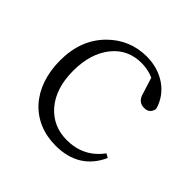

<svg xmlns="http://www.w3.org/2000/svg" viewBox="-142 -661 811 811"><g transform="rotate(45 264.0 -255.5)"><path d="M291 14C384 14 448 -26 484 -105L466 -115C427 -62 374 -36 308 -36C253 -36 208 -56 173 -96C138 -137 120 -193 120 -262C120 -331 137 -387 171 -429C204 -470 248 -490 301 -490C327 -490 351 -485 374 -475L397 -402C404 -376 419 -363 443 -363C465 -363 478 -374 482 -396C461 -475 387 -525 298 -525C231 -525 173 -501 126 -454C75 -403 50 -336 50 -255C50 -92 146 14 291 14Z"/></g></svg>

Font: AllPunType Light
Style: Regular
Weight: 300
Version: 1.0